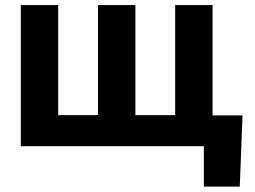

<svg xmlns="http://www.w3.org/2000/svg" viewBox="-20 -565 987 742"><path d="M917.3 -119H801.5V-545.5H657V-120H503.2V-545.5H358.7V-120H204.9V-545.5H60.4V0H767.8V156.2H906.6Z"/></svg>

Font: Margiela Sans
Style: Bold
Weight: 700
Designer: Stefan Endress, Andreas Faust
Version: Version 1.100;FEAKit 1.0